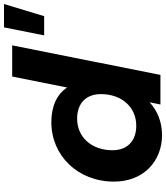

<svg xmlns="http://www.w3.org/2000/svg" viewBox="45 -868 831 961"><g transform="rotate(-90 460.5 -387.5)"><path d="M804 -783 764 -582H860L921 -783ZM503 -467C468 -520 407 -546 329 -546C163 -546 32 -414 32 -233C32 -80 139 8 264 8C331 8 386 -15 429 -54L418 0H566L714 -742H558ZM312 -121C234 -121 189 -167 189 -240C189 -345 255 -417 347 -417C425 -417 470 -371 470 -298C470 -193 404 -121 312 -121Z"/></g></svg>

Font: AWKNG-Font
Style: Bold Italic
Weight: 700
Italic angle: -11.3°
Designer: Awakening Church
Foundry: Awakening Church
Version: Version 1.700;PS 001.700;hotconv 1.0.88;makeotf.lib2.5.64775